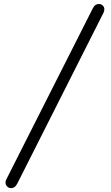

<svg xmlns="http://www.w3.org/2000/svg" viewBox="-20 -819 562 968"><path d="M36 129.5Q24.2 129.5 16 121.1Q7.8 112.8 7.8 101.2Q7.8 93.8 11.5 86.2L446.8 -774.8Q453.8 -788.8 461.2 -793.8Q468.8 -798.8 479.5 -798.8Q489 -798.8 497.5 -791.6Q506 -784.5 506 -772Q506 -763 501.5 -754L66.5 107.8Q60.2 119.5 52.9 124.5Q45.5 129.5 36 129.5Z"/></svg>

Font: Quicksand Variable Light
Style: Regular
Weight: 300
Designer: Andrew Paglinawan
Foundry: Andrew Paglinawan
Version: Version 3.004